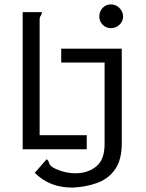

<svg xmlns="http://www.w3.org/2000/svg" viewBox="-20 -678 665 872"><path d="M484 -550Q462 -550 446.5 -565.5Q431 -581 431 -603Q431 -626 446 -642Q461 -658 484 -658Q506 -658 522.5 -641.5Q539 -625 539 -603Q539 -581 522.5 -565.5Q506 -550 484 -550ZM83 0V-623H170Q170 -613 165 -606.5Q160 -600 160 -589V-64H374V0ZM310 174Q255 174 213 157Q171 140 138 107L192 45Q199 50 200.5 55.5Q202 61 205 67.5Q208 74 219 81.5Q230 89 256 98Q270 103 288 106Q306 109 322 109Q379 109 417 78Q455 47 455 -23V-394H258V-457H533V-27Q533 47 503.5 90Q474 133 423.5 152Q373 171 310 174Z"/></svg>

Font: Inconsolata Expanded
Style: Regular
Weight: 400
Width: 7
Monospace: yes
Designer: Raph Levien, Cyreal, Brenton Simpson
Foundry: Raph Levien, Cyreal, Google
Version: Version 3.100; ttfautohint (v1.8.4.7-5d5b)